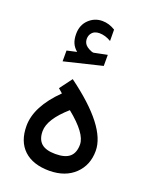

<svg xmlns="http://www.w3.org/2000/svg" viewBox="-143 -847 736 924"><g transform="rotate(20 225.0 -384.5)"><path d="M155.3 -585.4Q137.2 -600.6 129.2 -619.4Q121.1 -638.2 121.1 -665.5Q121.1 -710.9 150.1 -739Q179.2 -767.1 219.2 -767.1Q236.8 -767.1 253.4 -762Q270 -756.8 285.6 -747.1L286.1 -689Q255.9 -707 226.1 -707Q212.9 -707 202.4 -702.4Q191.9 -697.8 184.6 -686.8Q177.2 -675.8 177.2 -659.2Q177.7 -648.4 181.9 -639.9Q186 -631.3 195.6 -624Q205.1 -616.7 220.2 -610.8Q223.1 -609.9 225.3 -609.4Q227.5 -608.9 230 -608.9Q230.5 -608.9 231.2 -608.9Q231.9 -608.9 232.4 -609.1Q232.9 -609.4 233.9 -609.4Q246.1 -611.8 268.6 -616.5Q291 -621.1 298.8 -622.6V-565.9L105 -519V-574.2ZM218.3 -310.1Q129.4 -231.9 129.4 -170.4Q129.4 -128.9 152.3 -108.4Q175.3 -87.9 224.6 -87.9Q274.4 -87.9 297.6 -108.4Q320.8 -128.9 320.8 -170.9Q320.8 -227.5 218.3 -310.1ZM180.2 -455.1Q402.3 -292.5 402.3 -168Q402.3 -95.2 354.5 -49.1Q306.6 -2.9 225.1 -2Q140.1 -2 94 -45.2Q47.9 -88.4 47.9 -168Q47.9 -267.6 154.8 -372.6L132.8 -391.6Z"/></g></svg>

Font: Vazir WOL
Style: WOL
Weight: 400
Foundry: Based on Dejavu fonts, by Saber Rastikerdar
Version: Version 26.0.0